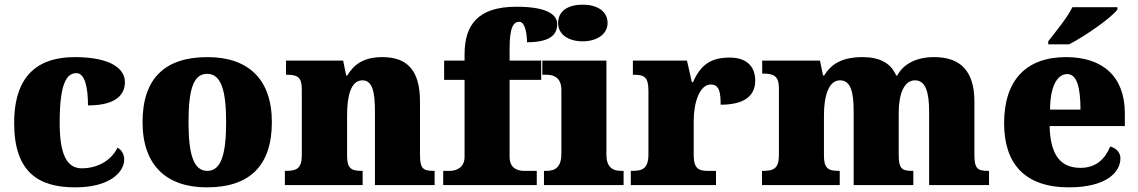

<svg xmlns="http://www.w3.org/2000/svg" viewBox="-20 -797 4902 827"><path d="M304 10C455 10 515 -57 515 -110C515 -128 507 -150 486 -161C463 -112 407 -72 332 -72C265 -72 237 -138 237 -268C237 -433 265 -482 309 -482C347 -482 359 -416 359 -343C497 -343 518 -403 518 -444C518 -496 465 -551 302 -551C156 -551 41 -484 41 -267C41 -55 146 10 304 10Z M871 10C1055 10 1151 -83 1151 -271C1151 -459 1046 -551 874 -551C690 -551 594 -459 594 -271C594 -83 699 10 871 10ZM873 -61C813 -61 792 -134 792 -271C792 -409 812 -479 872 -479C932 -479 954 -409 954 -271C954 -134 933 -61 873 -61Z M1207 0H1542V-61H1538C1494 -61 1475 -71 1475 -125V-301C1475 -380 1490 -451 1541 -451C1584 -451 1595 -402 1595 -317V0H1852V-61H1848C1803 -61 1789 -70 1789 -131V-360C1789 -494 1734 -551 1627 -551C1539 -551 1501 -513 1476 -472H1471L1458 -536H1212V-475H1216C1260 -475 1280 -466 1280 -412V-128C1280 -70 1256 -61 1211 -61H1207Z M1889 0H2292V-61H2238C2215 -61 2175 -68 2175 -121V-453H2311V-536H2175V-588C2175 -679 2191 -703 2217 -703C2244 -703 2250 -642 2250 -615C2357 -615 2380 -653 2380 -693C2380 -726 2352 -768 2204 -768C2040 -768 1981 -691 1981 -563V-536H1893V-453H1981V-121C1981 -68 1935 -61 1918 -61H1889Z M2490 -619C2547 -619 2597 -647 2597 -698C2597 -752 2547 -777 2490 -777C2430 -777 2384 -752 2384 -698C2384 -647 2430 -619 2490 -619ZM2323 0H2666V-61H2655C2618 -61 2592 -78 2592 -131V-536H2316V-475H2335C2371 -475 2398 -458 2398 -409V-135C2398 -79 2373 -61 2335 -61H2323Z M2697 0H3064V-61H3029C2992 -61 2968 -69 2968 -128V-278C2968 -355 2994 -433 3041 -433C3078 -433 3084 -401 3084 -346C3173 -346 3233 -375 3233 -450C3233 -506 3201 -549 3123 -549C3045 -549 2999 -521 2965 -443H2960L2939 -536H2706V-475H2710C2754 -475 2773 -466 2773 -407V-133C2773 -70 2747 -61 2702 -61H2697Z M3262 0H3597V-61H3593C3549 -61 3529 -71 3529 -125V-301C3529 -380 3548 -451 3598 -451C3644 -451 3657 -402 3657 -317V0H3914V-61H3910C3865 -61 3851 -70 3851 -131V-312C3851 -387 3872 -451 3921 -451C3966 -451 3982 -402 3982 -317V0H4240V-61H4236C4191 -61 4177 -70 4177 -131V-360C4177 -494 4114 -551 4004 -551C3917 -551 3867 -514 3845 -472H3840C3817 -525 3770 -551 3695 -551C3598 -551 3556 -514 3530 -472H3525L3512 -536H3263V-480H3267C3311 -480 3335 -471 3335 -417V-128C3335 -70 3311 -61 3266 -61H3262Z M4495 -619V-606H4585C4655 -642 4768 -721 4793 -756V-766H4599C4578 -721 4524 -657 4495 -619ZM4584 10C4745 10 4806 -55 4806 -115C4806 -141 4787 -159 4762 -166C4740 -113 4702 -74 4634 -74C4548 -74 4504 -129 4501 -254H4825V-309C4825 -468 4729 -551 4572 -551C4402 -551 4305 -454 4305 -266C4305 -91 4395 10 4584 10ZM4634 -325H4503C4503 -425 4534 -478 4577 -478C4617 -478 4634 -424 4634 -325Z"/></svg>

Font: Noto Serif Gurmukhi Black
Style: Regular
Weight: 900
Designer: Vaibhav Singh and the Monotype Design Team
Foundry: Monotype Imaging Inc.
Version: Version 2.004